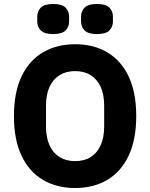

<svg xmlns="http://www.w3.org/2000/svg" viewBox="-20 -932 754 964"><path d="M357 12Q265 12 195.5 -29Q126 -70 88 -150.5Q50 -231 50 -349Q50 -468 88 -548Q126 -628 195.5 -669Q265 -710 357 -710Q450 -710 519 -669Q588 -628 626 -548Q664 -468 664 -349Q664 -231 626 -150.5Q588 -70 519 -29Q450 12 357 12ZM357 -123Q403 -123 435.5 -143.5Q468 -164 485.5 -203Q503 -242 503 -297V-401Q503 -457 485.5 -495.5Q468 -534 435.5 -554.5Q403 -575 357 -575Q312 -575 279 -554.5Q246 -534 228.5 -495.5Q211 -457 211 -401V-297Q211 -242 228.5 -203Q246 -164 279 -143.5Q312 -123 357 -123ZM247 -761Q202 -761 184.5 -779.5Q167 -798 167 -824V-849Q167 -875 184.5 -893.5Q202 -912 247 -912Q292 -912 309.5 -893.5Q327 -875 327 -849V-824Q327 -798 309.5 -779.5Q292 -761 247 -761ZM467 -761Q422 -761 404.5 -779.5Q387 -798 387 -824V-849Q387 -875 404.5 -893.5Q422 -912 467 -912Q512 -912 529.5 -893.5Q547 -875 547 -849V-824Q547 -798 529.5 -779.5Q512 -761 467 -761Z"/></svg>

Font: IBM Plex Sans Var
Style: Regular
Weight: 400
Designer: Mike Abbink, Paul van der Laan, Pieter van Rosmalen
Foundry: Bold Monday
Version: Version 3.000